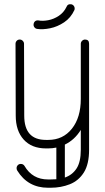

<svg xmlns="http://www.w3.org/2000/svg" viewBox="-20 -693 492 903"><path d="M61 109Q58 104 58 98Q58 90 63.5 84Q69 78 78 78Q89 78 95 87Q132 151 206 151H218Q233 151 245 150V1Q227 5 207 5H196Q129 5 91.5 -36.5Q54 -78 54 -149L53 -487Q53 -495 58.5 -501Q64 -507 73 -507Q81 -507 87 -501Q93 -495 93 -487L94 -149Q94 -35 196 -35H207Q276 -35 318 -87.5Q360 -140 360 -228V-487Q360 -495 366 -501Q372 -507 380 -507Q399 -507 399 -487V11Q399 79 374.5 118Q350 157 308.5 173.5Q267 190 218 190H206Q111 190 61 109ZM360 11V-82Q331 -35 285 -13V142Q320 130 340 99.5Q360 69 360 11ZM293 -661Q298 -675 314 -673Q322 -672 327 -665.5Q332 -659 331 -650Q331 -648 330 -646Q313 -609 281.5 -588Q250 -567 215.5 -560Q181 -553 155 -557Q147 -558 142 -564.5Q137 -571 138 -579Q139 -588 145 -593Q151 -598 160 -597Q181 -593 207 -598Q233 -603 256.5 -618.5Q280 -634 293 -661Z"/></svg>

Font: Libertine Sup Light
Style: Regular
Weight: 300
Designer: Bastien Sozeau
Foundry: NBR — Bastien Sozeau
Version: Version 2.003; ttfautohint (v1.8.4.7-5d5b);gftools[0.9.33]